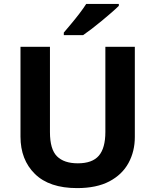

<svg xmlns="http://www.w3.org/2000/svg" viewBox="-20 -954 796 984"><path d="M671 -252Q671 -178 638.5 -118.5Q606 -59 540.5 -24.5Q475 10 375 10Q233 10 159 -62.5Q85 -135 85 -254V-714H236V-277Q236 -189 272 -153Q308 -117 379 -117Q453 -117 486.5 -156Q520 -195 520 -278V-714H671ZM589 -924Q575 -910 552 -890Q529 -870 502.5 -848Q476 -826 450.5 -806.5Q425 -787 406 -774H307V-787Q323 -806 344.5 -831.5Q366 -857 387 -884.5Q408 -912 422 -934H589Z"/></svg>

Font: Noto Sans Gunjala Gondi
Style: Regular
Weight: 400
Designer: Ek Type
Foundry: Ek Type
Version: Version 1.004